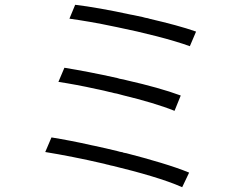

<svg xmlns="http://www.w3.org/2000/svg" viewBox="-20 -767 1040 802"><path d="M799 -635C749 -653 680 -671 607 -688L597 -691C593 -692 589 -692 586 -693L575 -696C562 -699 550 -701 537 -704L526 -706C439 -725 354 -740 294 -747L270 -689C321 -682 387 -671 457 -656L467 -654C580 -631 699 -601 773 -574L799 -635ZM735 -368C676 -390 596 -412 512 -431L496 -435C491 -436 486 -437 480 -438L470 -441C390 -459 311 -474 249 -484L224 -425C270 -418 325 -408 383 -395L393 -393C407 -390 421 -387 436 -383L446 -381C450 -380 453 -379 457 -378L468 -376C473 -375 478 -373 483 -372L494 -369C577 -349 655 -326 709 -304L735 -368ZM770 -46C705 -73 608 -101 508 -127L497 -129C495 -130 493 -130 492 -131L481 -133L470 -136C438 -144 406 -151 374 -158L364 -160C303 -174 244 -185 195 -193L169 -132C237 -121 325 -104 415 -83L426 -80C431 -79 436 -78 442 -76L452 -74C563 -47 672 -16 741 15L770 -46Z"/></svg>

Font: Glow Sans SC Normal
Style: Regular
Weight: 400
Designer: Ryoko NISHIZUKA (kana, bopomofo & ideographs); Paul D. Hunt (Latin, Greek & Cyrillic); Sandoll Communications, Soo-young
Version: Version 0.93